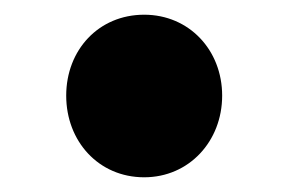

<svg xmlns="http://www.w3.org/2000/svg" viewBox="-20 -227 391 261"><path d="M176 14C237 14 282 -35 282 -97C282 -159 237 -207 176 -207C114 -207 70 -159 70 -97C70 -35 114 14 176 14Z"/></svg>

Font: Noto Sans CJK HK Black
Style: Regular
Weight: 900
Designer: Ryoko NISHIZUKA 西塚涼子 (kana, bopomofo & ideographs); Paul D. Hunt (Latin, Greek & Cyrillic); Sandoll Communications 산돌커뮤니
Foundry: Adobe
Version: Version 2.004;hotconv 1.0.118;makeotfexe 2.5.65603